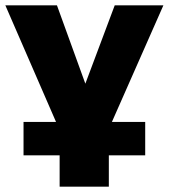

<svg xmlns="http://www.w3.org/2000/svg" viewBox="-34 -518 631 718"><path d="M189 180V63H54V-62H195L189 -31L-14 -498H179L295 -178H275L395 -498H577L373 -36L368 -62H509V63H373V180Z"/></svg>

Font: Nunito Sans 10pt Black
Style: Regular
Weight: 900
Designer: Vernon Adams
Foundry: Vernon Adams
Version: Version 3.101;gftools[0.9.27]